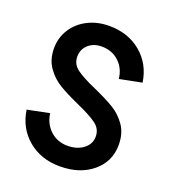

<svg xmlns="http://www.w3.org/2000/svg" viewBox="-105 -599 610 691"><g transform="rotate(20 199.5 -253.0)"><path d="M226 -291Q273 -270 303 -252Q333 -234 354 -204Q375 -174 375 -130Q375 -66 326.5 -25.5Q278 15 202 15H201Q129 15 79.5 -26.5Q30 -68 20 -136L104 -153Q109 -114 136 -89Q163 -64 202 -64Q239 -64 263 -82.5Q287 -101 287 -130Q287 -159 262.5 -177Q238 -195 186 -218Q139 -239 109 -257Q79 -275 58 -305Q37 -335 37 -378Q37 -418 58 -451Q79 -484 115.5 -502.5Q152 -521 197 -521Q270 -521 319.5 -479.5Q369 -438 379 -370L294 -353Q290 -392 263.5 -417Q237 -442 197 -442Q166 -442 146 -424Q126 -406 126 -378Q126 -349 150.5 -331Q175 -313 226 -291Z"/></g></svg>

Font: Akshar
Style: Regular
Weight: 400
Designer: Tall Chai
Foundry: Tall Chai
Version: Version 1.000